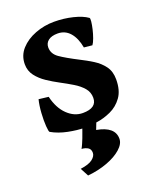

<svg xmlns="http://www.w3.org/2000/svg" viewBox="-130 -547 690 843"><g transform="rotate(-20 215.0 -126.0)"><path d="M395 -138.2Q395 -86.4 372.8 -55.7Q350.6 -24.9 317.4 -9.8Q284.2 5.4 250.2 10Q216.3 14.6 192.9 14.6Q158.7 14.6 116.5 6.1Q74.2 -2.4 41.5 -21Q37.6 -23.4 35.6 -49.8Q33.7 -76.2 35.9 -110.8Q38.1 -145.5 44.9 -172.4L90.3 -167Q103.5 -111.3 135.7 -80.1Q168 -48.8 207.5 -48.8Q272.9 -48.8 272.9 -96.2Q272.9 -122.6 256.3 -142.1Q239.7 -161.6 213.1 -177.7Q186.5 -193.8 156.7 -209.5Q129.9 -223.6 103 -241.5Q76.2 -259.3 58.3 -282.7Q40.5 -306.2 40.5 -336.9Q40.5 -377.4 67.1 -407Q93.8 -436.5 136 -452.6Q178.2 -468.8 224.6 -468.8Q270 -468.8 312 -458.5Q354 -448.2 377.4 -431.2Q380.4 -428.7 378.9 -414.1Q377.4 -399.4 372.8 -379.6Q368.2 -359.9 361.6 -341.6Q355 -323.2 348.1 -314L309.6 -317.9Q301.3 -363.8 278.8 -389.4Q256.3 -415 221.7 -415Q193.4 -415 178 -403.1Q162.6 -391.1 162.6 -371.1Q162.6 -341.3 189.9 -322Q217.3 -302.7 275.4 -272.9Q303.7 -258.8 331.3 -241.5Q358.9 -224.1 377 -199.5Q395 -174.8 395 -138.2ZM319.3 111.8Q319.3 135.7 293.9 158.2Q268.6 180.7 226.8 196.3Q185.1 211.9 134.8 216.8L114.3 178.2Q153.8 172.9 171.1 159.2Q188.5 145.5 188.5 129.9Q188.5 113.3 177.2 106Q166 98.6 147.5 97.2Q147.5 97.2 151.9 89.1Q156.2 81.1 166.7 54.9Q177.2 28.8 194.3 -25.4L261.7 -24.4L236.3 41Q319.3 55.7 319.3 111.8Z"/></g></svg>

Font: Gentium Book Plus
Style: Bold
Weight: 700
Designer: Victor Gaultney, Annie Olsen, Iska Routamaa, Becca Hirsbrunner
Foundry: SIL International
Version: Version 6.101